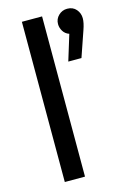

<svg xmlns="http://www.w3.org/2000/svg" viewBox="-114 -789 564 845"><g transform="rotate(-15 168.0 -367.0)"><path d="M73 0V-730H165V0ZM225 -508 261 -625Q243 -631 233.5 -646.5Q224 -662 224 -679Q224 -702 240.5 -718Q257 -734 280 -734Q306 -734 321 -716.5Q336 -699 336 -676Q336 -655 325 -624L285 -508Z"/></g></svg>

Font: MuseoModerno
Style: Regular
Weight: 400
Designer: Pablo Cosgaya, Héctor Gatti, Marcela Romero, and the Authors of The MuseoModerno Project.
Foundry: Omnibus-Type Team
Version: Version 1.001